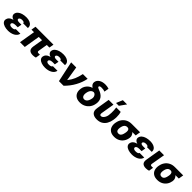

<svg xmlns="http://www.w3.org/2000/svg" viewBox="549 -2782 4783 4783"><g transform="rotate(45 2940.0 -391.0)"><path d="M240.7 -286.6H362.3L352.1 -223.1H271Q248.5 -223.1 225.6 -217.8Q202.6 -212.4 186 -200.4Q169.4 -188.5 165.5 -167Q162.6 -146 182.6 -129.2Q202.6 -112.3 247.6 -112.3Q294.9 -112.3 319.3 -123.8Q343.8 -135.3 349.1 -156.7H511.7Q503.9 -114.7 478 -83.3Q452.1 -51.8 413.8 -31.2Q375.5 -10.7 330.3 -0.5Q285.2 9.8 238.8 9.8Q164.6 9.8 107.4 -9.5Q50.3 -28.8 21 -64.5Q-8.3 -100.1 0 -148.9Q6.8 -190.9 36.4 -221.7Q65.9 -252.4 117.4 -269.5Q168.9 -286.6 240.7 -286.6ZM358.4 -265.6H236.8Q188 -265.6 150.6 -276.1Q113.3 -286.6 89.6 -304.9Q65.9 -323.2 55.7 -346.9Q45.4 -370.6 49.8 -396.5Q58.1 -447.3 96.9 -481.9Q135.7 -516.6 196.8 -534.7Q257.8 -552.7 332 -552.7Q397.5 -552.7 447.5 -533.4Q497.6 -514.2 523.7 -477.3Q549.8 -440.4 542.5 -388.2H377Q379.4 -411.6 358.2 -421.1Q336.9 -430.7 301.8 -430.7Q259.8 -430.7 237.3 -415.3Q214.8 -399.9 211.4 -380.9Q208 -359.4 229.2 -346.4Q250.5 -333.5 289.6 -333.5H370.6Z M1287.1 -545.9 1266.6 -423.3H634.8L655.3 -545.9ZM913.1 -545.9 822.3 0H654.3L745.1 -545.9ZM1028.3 -545.9H1195.3L1135.3 -182.6Q1130.4 -152.3 1140.9 -141.1Q1151.4 -129.9 1183.1 -129.9Q1195.8 -129.9 1206.3 -130.4Q1216.8 -130.9 1225.6 -131.3L1205.1 -8.8Q1182.6 -2 1158.2 2.2Q1133.8 6.3 1107.4 5.9Q1028.3 6.3 989.5 -32.5Q950.7 -71.3 963.9 -159.2Z M1547.4 -286.6H1668.9L1658.7 -223.1H1577.6Q1555.2 -223.1 1532.2 -217.8Q1509.3 -212.4 1492.7 -200.4Q1476.1 -188.5 1472.2 -167Q1469.2 -146 1489.3 -129.2Q1509.3 -112.3 1554.2 -112.3Q1601.6 -112.3 1626 -123.8Q1650.4 -135.3 1655.8 -156.7H1818.4Q1810.5 -114.7 1784.7 -83.3Q1758.8 -51.8 1720.5 -31.2Q1682.1 -10.7 1637 -0.5Q1591.8 9.8 1545.4 9.8Q1471.2 9.8 1414.1 -9.5Q1356.9 -28.8 1327.6 -64.5Q1298.3 -100.1 1306.6 -148.9Q1313.5 -190.9 1343 -221.7Q1372.6 -252.4 1424.1 -269.5Q1475.6 -286.6 1547.4 -286.6ZM1665 -265.6H1543.5Q1494.6 -265.6 1457.3 -276.1Q1419.9 -286.6 1396.2 -304.9Q1372.6 -323.2 1362.3 -346.9Q1352.1 -370.6 1356.4 -396.5Q1364.7 -447.3 1403.6 -481.9Q1442.4 -516.6 1503.4 -534.7Q1564.5 -552.7 1638.7 -552.7Q1704.1 -552.7 1754.2 -533.4Q1804.2 -514.2 1830.3 -477.3Q1856.4 -440.4 1849.1 -388.2H1683.6Q1686 -411.6 1664.8 -421.1Q1643.6 -430.7 1608.4 -430.7Q1566.4 -430.7 1543.9 -415.3Q1521.5 -399.9 1518.1 -380.9Q1514.6 -359.4 1535.9 -346.4Q1557.1 -333.5 1596.2 -333.5H1677.2Z M2025.9 0 1910.2 -545.9H2089.4L2150.9 -168H2156.7Q2192.4 -214.4 2217.8 -256.6Q2243.2 -298.8 2261.7 -342.3Q2280.3 -385.7 2294.9 -435.3Q2309.6 -484.9 2323.2 -545.9H2491.2Q2462.9 -398.9 2385.3 -257.8Q2307.6 -116.7 2189 0Z M2664.1 -606.9Q2675.8 -676.8 2741.2 -718.3Q2806.6 -759.8 2906.2 -759.8Q2938.5 -759.8 2969 -754.9Q2999.5 -750 3033.2 -739.3L3012.2 -617.2Q2992.7 -625.5 2962.9 -631.3Q2933.1 -637.2 2900.4 -636.7Q2861.3 -637.2 2842 -628.9Q2822.8 -620.6 2820.3 -604Q2818.8 -595.7 2823.7 -587.6Q2828.6 -579.6 2841.6 -571.8Q2854.5 -564 2877.4 -555.7Q2997.1 -513.2 3046.1 -442.6Q3095.2 -372.1 3080.1 -269.5L3078.1 -259.3Q3066.4 -179.2 3023.4 -118.7Q2980.5 -58.1 2914.6 -24.2Q2848.6 9.8 2768.6 9.8Q2687 9.8 2632.8 -22.7Q2578.6 -55.2 2555.4 -113.3Q2532.2 -171.4 2543.9 -248.5L2544.9 -258.8Q2552.7 -310.5 2580.6 -355Q2608.4 -399.4 2648.9 -430.4Q2689.5 -461.4 2735.8 -472.7V-475.6Q2693.8 -502.4 2675.5 -534.7Q2657.2 -566.9 2664.1 -606.9ZM2713.9 -279.3 2711.9 -271.5Q2704.1 -227.5 2710.7 -193.8Q2717.3 -160.2 2737.5 -141.6Q2757.8 -123 2790 -123Q2822.3 -123 2847.2 -141.4Q2872.1 -159.7 2889.2 -193.1Q2906.2 -226.6 2915 -271L2917 -279.3Q2923.3 -312.5 2914.8 -342.3Q2906.2 -372.1 2886.7 -392.8Q2867.2 -413.6 2839.8 -418.9Q2807.6 -419.4 2781.2 -401.1Q2754.9 -382.8 2737.5 -351.3Q2720.2 -319.8 2713.9 -279.3Z M3232.4 -545.9H3400.9L3342.8 -199.2Q3337.9 -169.4 3341.8 -152.8Q3345.7 -136.2 3355.7 -129.4Q3365.7 -122.6 3378.9 -122.6Q3410.2 -122.6 3435.8 -145.8Q3461.4 -168.9 3479 -204.8Q3496.6 -240.7 3502 -277.3Q3508.3 -321.8 3509.8 -367.9Q3511.2 -414.1 3508.5 -459.7Q3505.9 -505.4 3499 -545.9H3656.2Q3666.5 -516.1 3671.9 -473.6Q3677.2 -431.2 3676.8 -380.9Q3676.3 -330.6 3667 -277.3Q3653.8 -194.8 3616.7 -129.9Q3579.6 -64.9 3516.8 -27.6Q3454.1 9.8 3362.3 9.8Q3261.7 9.8 3209.5 -40.8Q3157.2 -91.3 3175.3 -200.2ZM3416.5 -620.6 3487.3 -790.5H3636.7L3515.6 -620.6Z M3754.4 -258.8 3757.3 -269.5Q3769.5 -343.8 3809.6 -402.1Q3849.6 -460.4 3914.1 -494.4Q3978.5 -528.3 4064 -528.3Q4072.3 -520 4079.1 -501.7Q4085.9 -483.4 4100.3 -464.8Q4114.7 -446.3 4146 -437Q4181.2 -426.3 4212.9 -398.2Q4244.6 -370.1 4262 -331.3Q4279.3 -292.5 4271.5 -249L4270.5 -238.3Q4258.8 -166.5 4220 -110.4Q4181.2 -54.2 4119.4 -22.2Q4057.6 9.8 3976.1 9.8Q3890.6 9.8 3836.9 -25.4Q3783.2 -60.5 3762.7 -121.3Q3742.2 -182.1 3754.4 -258.8ZM3924.8 -269.5 3921.9 -258.8Q3916 -220.7 3919.4 -189.9Q3922.9 -159.2 3941.7 -141.1Q3960.4 -123 3998 -123Q4031.2 -123 4052.7 -141.1Q4074.2 -159.2 4086.9 -189.9Q4099.6 -220.7 4105.5 -258.8L4108.4 -269.5Q4114.3 -303.7 4111.3 -332.5Q4108.4 -361.3 4092.3 -378.7Q4076.2 -396 4042.5 -395.5Q4006.3 -396 3982.2 -378.7Q3958 -361.3 3944.3 -332.5Q3930.7 -303.7 3924.8 -269.5ZM4356.4 -528.3 4334.5 -395.5H4042.5L4064 -528.3Z M4604 -286.6H4725.6L4715.3 -223.1H4634.3Q4611.8 -223.1 4588.9 -217.8Q4565.9 -212.4 4549.3 -200.4Q4532.7 -188.5 4528.8 -167Q4525.9 -146 4545.9 -129.2Q4565.9 -112.3 4610.8 -112.3Q4658.2 -112.3 4682.6 -123.8Q4707 -135.3 4712.4 -156.7H4875Q4867.2 -114.7 4841.3 -83.3Q4815.4 -51.8 4777.1 -31.2Q4738.8 -10.7 4693.6 -0.5Q4648.4 9.8 4602.1 9.8Q4527.8 9.8 4470.7 -9.5Q4413.6 -28.8 4384.3 -64.5Q4355 -100.1 4363.3 -148.9Q4370.1 -190.9 4399.7 -221.7Q4429.2 -252.4 4480.7 -269.5Q4532.2 -286.6 4604 -286.6ZM4721.7 -265.6H4600.1Q4551.3 -265.6 4513.9 -276.1Q4476.6 -286.6 4452.9 -304.9Q4429.2 -323.2 4418.9 -346.9Q4408.7 -370.6 4413.1 -396.5Q4421.4 -447.3 4460.2 -481.9Q4499 -516.6 4560.1 -534.7Q4621.1 -552.7 4695.3 -552.7Q4760.7 -552.7 4810.8 -533.4Q4860.8 -514.2 4887 -477.3Q4913.1 -440.4 4905.8 -388.2H4740.2Q4742.7 -411.6 4721.4 -421.1Q4700.2 -430.7 4665 -430.7Q4623 -430.7 4600.6 -415.3Q4578.1 -399.9 4574.7 -380.9Q4571.3 -359.4 4592.5 -346.4Q4613.8 -333.5 4652.8 -333.5H4733.9Z M5014.6 -545.9H5182.6L5120.1 -182.6Q5115.7 -152.3 5126.2 -141.1Q5136.7 -129.9 5167 -129.9Q5181.6 -129.9 5191.4 -130.4Q5201.2 -130.9 5210.9 -131.3L5191.4 -9.8Q5168.5 -2.4 5142.8 2Q5117.2 6.3 5091.8 5.9Q5013.2 6.3 4974.9 -32.5Q4936.5 -71.3 4950.2 -159.2Z M5273.4 -258.8 5276.4 -269.5Q5288.6 -343.8 5328.6 -402.1Q5368.7 -460.4 5433.1 -494.4Q5497.6 -528.3 5583 -528.3Q5591.3 -520 5598.1 -501.7Q5605 -483.4 5619.4 -464.8Q5633.8 -446.3 5665 -437Q5700.2 -426.3 5731.9 -398.2Q5763.7 -370.1 5781 -331.3Q5798.3 -292.5 5790.5 -249L5789.6 -238.3Q5777.8 -166.5 5739 -110.4Q5700.2 -54.2 5638.4 -22.2Q5576.7 9.8 5495.1 9.8Q5409.7 9.8 5356 -25.4Q5302.2 -60.5 5281.7 -121.3Q5261.2 -182.1 5273.4 -258.8ZM5443.8 -269.5 5440.9 -258.8Q5435.1 -220.7 5438.5 -189.9Q5441.9 -159.2 5460.7 -141.1Q5479.5 -123 5517.1 -123Q5550.3 -123 5571.8 -141.1Q5593.3 -159.2 5606 -189.9Q5618.7 -220.7 5624.5 -258.8L5627.4 -269.5Q5633.3 -303.7 5630.4 -332.5Q5627.4 -361.3 5611.3 -378.7Q5595.2 -396 5561.5 -395.5Q5525.4 -396 5501.2 -378.7Q5477.1 -361.3 5463.4 -332.5Q5449.7 -303.7 5443.8 -269.5ZM5875.5 -528.3 5853.5 -395.5H5561.5L5583 -528.3Z"/></g></svg>

Font: Inter Tight ExtraBold
Style: Italic
Weight: 800
Italic angle: -9.39999°
Designer: Rasmus Andersson
Foundry: rsms
Version: Version 3.004